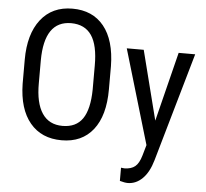

<svg xmlns="http://www.w3.org/2000/svg" viewBox="-60 -785 1138 1062"><g transform="rotate(5 508.5 -254.0)"><path d="M299.8 -640.1Q150.9 -640.1 149.9 -420.4V-293Q149.4 -184.1 187.5 -127Q225.6 -69.8 300.8 -69.8Q376 -69.8 412.1 -122.6Q448.2 -175.3 449.7 -284.2V-417.5Q450.2 -530.3 413.1 -585Q376 -639.6 299.8 -640.1ZM539.1 -293Q539.1 -147.5 477.1 -68.8Q415 9.8 302.7 9.8Q190.4 9.8 127 -66.4Q63.5 -142.6 61 -282.7V-416.5Q61 -558.6 124 -639.6Q187.5 -720.7 299.8 -720.7Q412.1 -720.7 474.6 -643.6Q537.1 -566.4 539.1 -422.4ZM688.5 213.4Q670.9 213.4 643.6 205.6V132.3L662.6 134.3Q700.2 133.8 721.7 116.2Q743.2 98.6 755.9 54.7L772.9 -4.4L617.7 -528.3H711.9L809.6 -143.6L905.8 -528.3H997.6L824.7 74.7Q805.2 142.6 769.5 177.7Q733.9 212.9 688.5 213.4Z"/></g></svg>

Font: RobotoCondensed-Regular
Style: Regular
Weight: 400
Designer: Google
Version: Version 2.001201; 2014